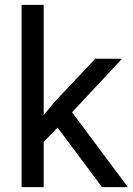

<svg xmlns="http://www.w3.org/2000/svg" viewBox="-20 -770 547 790"><path d="M399.9 0 216.8 -245.1 159.7 -186V0H68.8V-750H159.7V-296.9L208 -354.5L372.1 -528.3H482.4L276.4 -308.1L506.3 0Z"/></svg>

Font: Roboto21382017
Style: Regular
Weight: 400
Designer: Christian Robertson
Foundry: Google
Version: Version 2.138; 2017